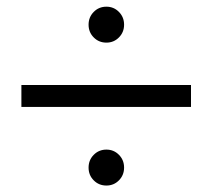

<svg xmlns="http://www.w3.org/2000/svg" viewBox="-20 -639 638 577"><path d="M44.3 -317.6V-383.6H554V-317.6ZM299.8 -81.4Q277.1 -81.4 261.7 -97Q246.2 -112.5 246.2 -135.3Q246.2 -158.1 261.7 -173.7Q277.1 -189.4 299.8 -189.4Q322 -189.4 337.4 -173.8Q352.9 -158.1 352.9 -135.4Q352.9 -112.6 337.4 -97Q322 -81.4 299.8 -81.4ZM299.8 -510.9Q277.1 -510.9 261.7 -526.5Q246.2 -542 246.2 -564.7Q246.2 -587.6 261.7 -603.2Q277.1 -618.9 299.8 -618.9Q322 -618.9 337.4 -603.2Q352.9 -587.6 352.9 -564.8Q352.9 -542.1 337.4 -526.5Q322 -510.9 299.8 -510.9Z"/></svg>

Font: Envelope Sans Variable
Style: Regular
Weight: 500
Designer: Andreas Rasmussen / Norman Anderson
Foundry: mail.de GmbH
Version: Version 1.150